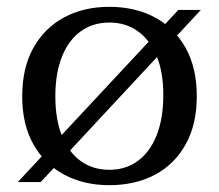

<svg xmlns="http://www.w3.org/2000/svg" viewBox="-20 -533 640 562"><path d="M300 9Q225 9 167.5 -22Q110 -53 77.5 -111Q45 -169 45 -251Q45 -334 77.5 -392.5Q110 -451 167.5 -482Q225 -513 300 -513Q376 -513 433.5 -482Q491 -451 523.5 -392.5Q556 -334 556 -251Q556 -169 523.5 -110.5Q491 -52 433.5 -21.5Q376 9 300 9ZM300 -36Q348 -36 383.5 -62Q419 -88 438.5 -137Q458 -186 458 -255Q458 -322 438.5 -369Q419 -416 383.5 -441.5Q348 -467 300 -467Q252 -467 216.5 -441.5Q181 -416 161.5 -367.5Q142 -319 142 -251Q142 -183 161.5 -135Q181 -87 216.5 -61.5Q252 -36 300 -36ZM32 0 502 -504H568L99 0Z"/></svg>

Font: Montagu Slab
Style: Regular
Weight: 400
Version: Version 1.000